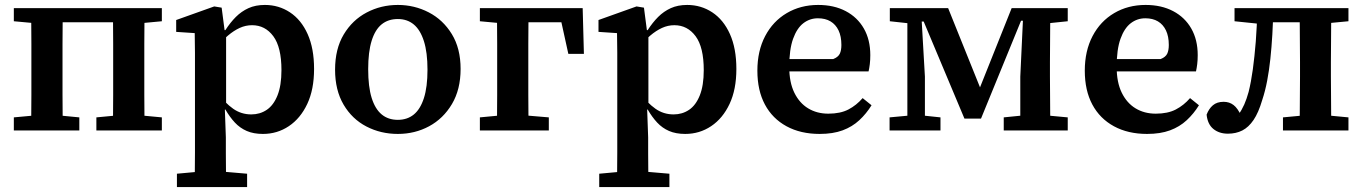

<svg xmlns="http://www.w3.org/2000/svg" viewBox="-20 -528 5514 777"><path d="M106 0Q106 -30 106.5 -67.5Q107 -105 107 -144Q107 -183 107 -218V-277Q107 -312 107 -351Q107 -390 106.5 -427.5Q106 -465 106 -495H234Q234 -465 233.5 -427.5Q233 -390 233 -351Q233 -312 233 -277V-218Q233 -183 233 -144Q233 -105 233.5 -67.5Q234 -30 234 0ZM437 0Q437 -30 437.5 -67.5Q438 -105 438 -144Q438 -183 438 -218V-277Q438 -312 438 -351Q438 -390 437.5 -427.5Q437 -465 437 -495H565Q565 -465 564.5 -427.5Q564 -390 564 -351Q564 -312 564 -277V-218Q564 -183 564 -144Q564 -105 564.5 -67.5Q565 -30 565 0ZM36 0V-53L145 -63H197L301 -53V0ZM370 0V-53L476 -63H528L635 -53V0ZM36 -442V-495H164V-432H145ZM507 -432V-495H635V-442L528 -432ZM195 -438V-495H476V-438Z M696 229V175L805 165H863L980 175V229ZM768 229Q768 192 768.5 157.5Q769 123 769 89Q769 55 769 22V-269Q769 -294 769 -314.5Q769 -335 768.5 -354.5Q768 -374 768 -394L693 -399V-447L847 -502L877 -497L889 -405L895 -401V-88L890 -84L894 28Q894 60 894 93Q894 126 894.5 159.5Q895 193 895 229ZM1044 14Q1006 14 978.5 2Q951 -10 930.5 -32Q910 -54 892 -85H852L857 -155Q891 -111 923.5 -88Q956 -65 997 -65Q1032 -65 1059.5 -83.5Q1087 -102 1103 -142Q1119 -182 1119 -244Q1119 -337 1086 -381.5Q1053 -426 1000 -426Q974 -426 950 -415Q926 -404 902.5 -384Q879 -364 855 -336L850 -406H892Q912 -437 934.5 -459.5Q957 -482 985.5 -495Q1014 -508 1052 -508Q1108 -508 1153.5 -478Q1199 -448 1225 -390Q1251 -332 1251 -249Q1251 -166 1223.5 -107.5Q1196 -49 1149 -17.5Q1102 14 1044 14Z M1590 14Q1521 14 1463 -16Q1405 -46 1370.5 -104.5Q1336 -163 1336 -246Q1336 -330 1371 -388.5Q1406 -447 1464 -477.5Q1522 -508 1590 -508Q1657 -508 1715 -478Q1773 -448 1808.5 -390Q1844 -332 1844 -249Q1844 -166 1809 -107Q1774 -48 1716.5 -17Q1659 14 1590 14ZM1590 -43Q1628 -43 1654.5 -64.5Q1681 -86 1695.5 -131Q1710 -176 1710 -246Q1710 -316 1695.5 -361.5Q1681 -407 1654.5 -429Q1628 -451 1590 -451Q1551 -451 1524.5 -429.5Q1498 -408 1484 -363Q1470 -318 1470 -248Q1470 -177 1484 -132Q1498 -87 1524.5 -65Q1551 -43 1590 -43Z M1991 0Q1991 -30 1991.5 -67.5Q1992 -105 1992 -144Q1992 -183 1992 -218V-277Q1992 -312 1992 -351Q1992 -390 1991.5 -427.5Q1991 -465 1991 -495H2119Q2119 -465 2118.5 -427.5Q2118 -390 2118 -351Q2118 -312 2118 -277V-218Q2118 -183 2118 -144Q2118 -105 2118.5 -67.5Q2119 -30 2119 0ZM2080 -438V-495H2338L2343 -310H2280L2242 -483L2297 -438ZM1922 0V-53L2028 -63H2082L2201 -53V0ZM1922 -442V-495H2049V-432H2030Z M2405 229V175L2514 165H2572L2689 175V229ZM2477 229Q2477 192 2477.5 157.5Q2478 123 2478 89Q2478 55 2478 22V-269Q2478 -294 2478 -314.5Q2478 -335 2477.5 -354.5Q2477 -374 2477 -394L2402 -399V-447L2556 -502L2586 -497L2598 -405L2604 -401V-88L2599 -84L2603 28Q2603 60 2603 93Q2603 126 2603.5 159.5Q2604 193 2604 229ZM2753 14Q2715 14 2687.5 2Q2660 -10 2639.5 -32Q2619 -54 2601 -85H2561L2566 -155Q2600 -111 2632.5 -88Q2665 -65 2706 -65Q2741 -65 2768.5 -83.5Q2796 -102 2812 -142Q2828 -182 2828 -244Q2828 -337 2795 -381.5Q2762 -426 2709 -426Q2683 -426 2659 -415Q2635 -404 2611.5 -384Q2588 -364 2564 -336L2559 -406H2601Q2621 -437 2643.5 -459.5Q2666 -482 2694.5 -495Q2723 -508 2761 -508Q2817 -508 2862.5 -478Q2908 -448 2934 -390Q2960 -332 2960 -249Q2960 -166 2932.5 -107.5Q2905 -49 2858 -17.5Q2811 14 2753 14Z M3297 14Q3220 14 3163 -17Q3106 -48 3075.5 -105Q3045 -162 3045 -242Q3045 -322 3076.5 -382Q3108 -442 3164 -475Q3220 -508 3291 -508Q3355 -508 3402.5 -483Q3450 -458 3476 -412.5Q3502 -367 3502 -305Q3502 -285 3500 -268.5Q3498 -252 3495 -239H3122V-289H3352Q3372 -297 3378.5 -310.5Q3385 -324 3385 -346Q3385 -381 3373.5 -405Q3362 -429 3341 -441.5Q3320 -454 3290 -454Q3257 -454 3231 -434Q3205 -414 3189.5 -371Q3174 -328 3174 -257Q3174 -195 3194.5 -153Q3215 -111 3250.5 -89.5Q3286 -68 3332 -68Q3381 -68 3413.5 -85Q3446 -102 3471 -131L3507 -102Q3486 -68 3457.5 -41.5Q3429 -15 3390 -0.5Q3351 14 3297 14Z M3883 -48 3718 -441H3684V-495H3817L3949 -167H3943L4074 -495H4146V-444H4112L3950 -48ZM4109 0V-218L4122 -495H4231Q4230 -465 4230 -427.5Q4230 -390 4229.5 -351Q4229 -312 4229 -277V-218Q4229 -184 4229.5 -144.5Q4230 -105 4230 -67.5Q4230 -30 4231 0ZM3580 0V-53L3677 -62H3701L3786 -53V0ZM4042 0V-53L4142 -63H4193L4301 -53V0ZM3581 -442V-495H3688V-432H3673ZM3652 0V-495H3707L3723 -218V0ZM4181 -432V-495H4301V-442L4204 -432Z M4622 14Q4545 14 4488 -17Q4431 -48 4400.5 -105Q4370 -162 4370 -242Q4370 -322 4401.5 -382Q4433 -442 4489 -475Q4545 -508 4616 -508Q4680 -508 4727.5 -483Q4775 -458 4801 -412.5Q4827 -367 4827 -305Q4827 -285 4825 -268.5Q4823 -252 4820 -239H4447V-289H4677Q4697 -297 4703.5 -310.5Q4710 -324 4710 -346Q4710 -381 4698.5 -405Q4687 -429 4666 -441.5Q4645 -454 4615 -454Q4582 -454 4556 -434Q4530 -414 4514.5 -371Q4499 -328 4499 -257Q4499 -195 4519.5 -153Q4540 -111 4575.5 -89.5Q4611 -68 4657 -68Q4706 -68 4738.5 -85Q4771 -102 4796 -131L4832 -102Q4811 -68 4782.5 -41.5Q4754 -15 4715 -0.5Q4676 14 4622 14Z M4949 13Q4914 13 4890.5 -6Q4867 -25 4863 -64Q4872 -88 4888.5 -102Q4905 -116 4932 -116Q4955 -116 4972 -103Q4989 -90 5003 -59L4993 -57H4996L4990 -60Q5006 -84 5015.5 -105.5Q5025 -127 5033 -156Q5043 -196 5050 -247Q5057 -298 5062 -360Q5067 -422 5068 -495H5133Q5132 -440 5129 -388.5Q5126 -337 5121 -290Q5116 -243 5108 -201Q5100 -159 5088 -123Q5073 -72 5053 -42.5Q5033 -13 5007.5 0Q4982 13 4949 13ZM4976 -442V-495H5089V-432H5073ZM5095 -438V-495H5278V-438ZM5172 0V-53L5279 -63H5331L5437 -53V0ZM5239 0Q5240 -31 5240 -68Q5240 -105 5240.5 -144Q5241 -183 5241 -218V-277Q5241 -312 5240.5 -351Q5240 -390 5240 -427.5Q5240 -465 5239 -495H5368Q5367 -465 5367 -427.5Q5367 -390 5366.5 -351Q5366 -312 5366 -277V-218Q5366 -183 5366.5 -144Q5367 -105 5367 -68Q5367 -31 5368 0ZM5310 -432V-495H5437V-442L5331 -432Z"/></svg>

Font: Source Serif 4 SemiBold
Style: Regular
Weight: 600
Designer: Frank Grießhammer
Foundry: Adobe Systems Incorporated
Version: Version 4.004;hotconv 1.0.116;makeotfexe 2.5.65601